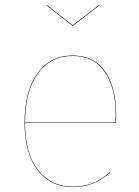

<svg xmlns="http://www.w3.org/2000/svg" viewBox="-20 -753 565 782"><path d="M452 -252H82Q82 -129 134.5 -61Q187 7 276 7Q323 7 358 -7.5Q393 -22 429 -52L430 -50Q393 -20 358 -5.5Q323 9 276 9Q186 9 133 -60Q80 -129 80 -253Q80 -382 132.5 -454.5Q185 -527 276 -527Q364 -527 408.5 -461.5Q453 -396 453 -288Q453 -266 452 -252ZM451 -288Q451 -394 407 -459.5Q363 -525 276 -525Q186 -525 134 -453Q82 -381 82 -254H450Q451 -267 451 -288ZM386 -732 277 -648H275L168 -732L170 -733L276 -650L384 -733Z"/></svg>

Font: FiraGO Two
Style: Regular
Weight: 100
Designer: bBox Type
Foundry: bBox Type GmbH
Version: Version 1.001